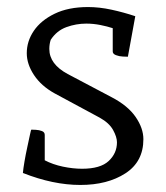

<svg xmlns="http://www.w3.org/2000/svg" viewBox="-20 -517 472 545"><path d="M387 -122Q387 -58 336 -25Q285 8 208 8Q131 8 45 -26Q46 -38 49.5 -58.5Q53 -79 57.5 -99.5Q62 -120 65 -134.5Q68 -149 69 -149Q73 -149 82 -148.5Q91 -148 99 -145Q107 -142 107 -134V-62Q130 -50 158.5 -44Q187 -38 213 -38Q265 -38 288.5 -60Q312 -82 312 -113Q312 -128 301 -148Q290 -168 263 -183L135 -252Q97 -273 76.5 -304Q56 -335 56 -366Q56 -400 76 -429.5Q96 -459 135 -478Q174 -497 230 -497Q262 -497 296.5 -489.5Q331 -482 364 -471L343 -356Q339 -356 328.5 -356.5Q318 -357 309 -360.5Q300 -364 300 -371V-437Q285 -442 265 -446Q245 -450 225 -450Q196 -450 168.5 -440Q141 -430 124 -404Q120 -392 120 -378Q120 -335 172 -307L297 -241Q343 -217 365 -185Q387 -153 387 -122Z"/></svg>

Font: Mate SC
Style: Regular
Weight: 400
Designer: Eduardo Rodriguez Tunni
Foundry: Eduardo Rodriguez Tunni
Version: Version 1.003; ttfautohint (v1.8.4.7-5d5b);gftools[0.9.24]